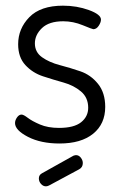

<svg xmlns="http://www.w3.org/2000/svg" viewBox="-20 -499 425 677"><path d="M259 98 153 155Q147 158 142 158Q132 158 124.5 149.5Q117 141 117 130Q117 118 128 112L239 50Q245 48 248 48Q258 48 265 57Q272 66 272 76Q272 91 259 98ZM188 -48Q241 -48 266 -68Q291 -88 291 -119Q291 -155 265.5 -176.5Q240 -198 204 -208Q168 -218 131.5 -230Q95 -242 69.5 -269.5Q44 -297 44 -343Q44 -398 83.5 -438.5Q123 -479 202 -479Q251 -479 293.5 -463.5Q336 -448 336 -430Q336 -420 328 -408Q320 -396 309 -396Q306 -396 272 -410Q238 -424 203 -424Q153 -424 128 -400Q103 -376 103 -346Q103 -315 128.5 -297Q154 -279 190.5 -269.5Q227 -260 263.5 -247.5Q300 -235 325.5 -203.5Q351 -172 351 -122Q351 -62 308.5 -27.5Q266 7 190 7Q124 7 78.5 -16.5Q33 -40 33 -65Q33 -75 40 -85Q47 -95 56 -95Q63 -95 78 -83.5Q93 -72 121 -60Q149 -48 188 -48Z"/></svg>

Font: Dosis
Style: Book
Weight: 400
Designer: EdgarTolentino, PabloImpallari, IginoMarini
Foundry: EdgarTolentino, PabloImpallari, IginoMarini
Version: Version 1.007